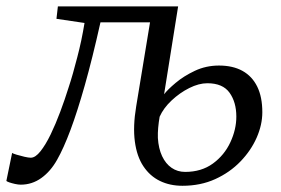

<svg xmlns="http://www.w3.org/2000/svg" viewBox="-48 -571 882 602"><path d="M442 -501H267Q241.5 -387 218 -304Q194.5 -221 173 -163.5Q151.5 -106 131 -70Q110.5 -33.5 81.5 -12.8Q52.5 8 17 8Q9.5 8 -0.8 5.8Q-11 3.5 -19 0.8Q-27 -2 -28 -4L-10 -91.5Q-7.5 -89.5 4 -86Q15.5 -82.5 28.5 -79.5Q41.5 -76.5 48.5 -76.5Q63 -76.5 79 -96.8Q95 -117 110.8 -149.5Q126.5 -182 141 -220.8Q155.5 -259.5 167 -296.5Q174 -317.5 180.8 -341.5Q187.5 -365.5 194.2 -391.2Q201 -417 206.8 -444.2Q212.5 -471.5 217 -499L129 -512L133.5 -551H510.5ZM524 11.5Q484.5 11.5 453.2 -3.8Q422 -19 401.5 -49.8Q381 -80.5 374.8 -127.5Q368.5 -174.5 379 -237.5L422.5 -501.5L459.5 -532.5L510.5 -551L466.5 -275.5Q477.5 -290 502.8 -311.2Q528 -332.5 563 -349Q598 -365.5 638.5 -365.5Q682 -365.5 712.2 -348.8Q742.5 -332 758.5 -299.5Q774.5 -267 774.5 -219Q774.5 -180 756.8 -139.5Q739 -99 706 -64.8Q673 -30.5 627 -9.5Q581 11.5 524 11.5ZM532.5 -32Q583.5 -32 619.5 -58.2Q655.5 -84.5 674.2 -124.8Q693 -165 693 -205.5Q693 -250.5 671.8 -280.2Q650.5 -310 602 -310Q575.5 -310 545.5 -295Q515.5 -280 490 -256Q464.5 -232 452.5 -205Q449.5 -187.5 448 -170.8Q446.5 -154 447 -138.5Q449 -105.5 460.2 -81.5Q471.5 -57.5 490 -44.8Q508.5 -32 532.5 -32Z"/></svg>

Font: Merriweather 28pt Light
Style: Italic
Weight: 300
Italic angle: -7.8°
Version: Version 2.101